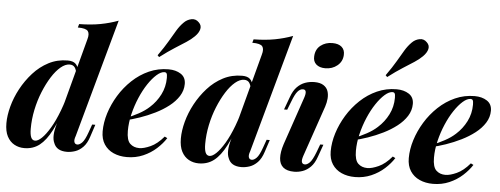

<svg xmlns="http://www.w3.org/2000/svg" viewBox="-54 -989 2994 1149"><g transform="rotate(5 1443.5 -414.5)"><path d="M424 -85Q415 -61 419.5 -48Q424 -35 438 -35Q451 -35 466.5 -50.5Q482 -66 499 -114L516 -162H535L511 -89Q498 -48 476 -25.5Q454 -3 428.5 5.5Q403 14 379 14Q317 14 300 -32Q291 -51 292 -79.5Q293 -108 304 -145L443 -667Q453 -701 441 -717Q429 -733 380 -733L386 -754Q457 -755 513 -765.5Q569 -776 620 -795ZM184 -36Q201 -36 224 -58Q247 -80 273 -123.5Q299 -167 323 -230.5Q347 -294 366 -376L351 -268Q318 -172 285.5 -109Q253 -46 214.5 -16Q176 14 123 14Q90 14 63 -1Q36 -16 20 -46.5Q4 -77 4 -126Q4 -172 18.5 -226.5Q33 -281 61.5 -334Q90 -387 130.5 -432Q171 -477 223 -504Q275 -531 337 -531Q369 -531 384.5 -516.5Q400 -502 403 -476L395 -456Q391 -482 381 -495Q371 -508 351 -508Q325 -508 297 -484.5Q269 -461 243.5 -420.5Q218 -380 197 -328.5Q176 -277 164 -219.5Q152 -162 152 -105Q152 -71 159.5 -53.5Q167 -36 184 -36Z M710 -217Q751 -233 788 -253Q825 -273 851 -297Q890 -332 913.5 -378.5Q937 -425 937 -479Q937 -499 933 -505.5Q929 -512 921 -512Q899 -512 873.5 -489.5Q848 -467 823 -429.5Q798 -392 777.5 -344Q757 -296 744.5 -244Q732 -192 732 -143Q732 -87 753.5 -66.5Q775 -46 809 -46Q836 -46 876 -64Q916 -82 955 -128L971 -120Q950 -87 916 -56Q882 -25 837 -5.5Q792 14 739 14Q694 14 658.5 -2Q623 -18 602.5 -49.5Q582 -81 582 -127Q582 -180 599.5 -236Q617 -292 649 -344.5Q681 -397 726 -439.5Q771 -482 826 -506.5Q881 -531 943 -531Q987 -531 1017 -511.5Q1047 -492 1047 -452Q1047 -413 1025.5 -379Q1004 -345 968 -317Q932 -289 887.5 -267Q843 -245 796.5 -229Q750 -213 709 -204ZM870 -609Q907 -661 929 -699Q951 -737 968.5 -766Q986 -795 1007 -816Q1026 -836 1052.5 -841.5Q1079 -847 1098 -827Q1116 -810 1111 -787.5Q1106 -765 1083 -742Q1063 -722 1034.5 -703.5Q1006 -685 968 -661Q930 -637 880 -599Z M1472 -85Q1463 -61 1467.5 -48Q1472 -35 1486 -35Q1499 -35 1514.5 -50.5Q1530 -66 1547 -114L1564 -162H1583L1559 -89Q1546 -48 1524 -25.5Q1502 -3 1476.5 5.5Q1451 14 1427 14Q1365 14 1348 -32Q1339 -51 1340 -79.5Q1341 -108 1352 -145L1491 -667Q1501 -701 1489 -717Q1477 -733 1428 -733L1434 -754Q1505 -755 1561 -765.5Q1617 -776 1668 -795ZM1232 -36Q1249 -36 1272 -58Q1295 -80 1321 -123.5Q1347 -167 1371 -230.5Q1395 -294 1414 -376L1399 -268Q1366 -172 1333.5 -109Q1301 -46 1262.5 -16Q1224 14 1171 14Q1138 14 1111 -1Q1084 -16 1068 -46.5Q1052 -77 1052 -126Q1052 -172 1066.5 -226.5Q1081 -281 1109.5 -334Q1138 -387 1178.5 -432Q1219 -477 1271 -504Q1323 -531 1385 -531Q1417 -531 1432.5 -516.5Q1448 -502 1451 -476L1443 -456Q1439 -482 1429 -495Q1419 -508 1399 -508Q1373 -508 1345 -484.5Q1317 -461 1291.5 -420.5Q1266 -380 1245 -328.5Q1224 -277 1212 -219.5Q1200 -162 1200 -105Q1200 -71 1207.5 -53.5Q1215 -36 1232 -36Z M1804 -684Q1806 -727 1835.5 -750Q1865 -773 1906 -773Q1943 -773 1962.5 -755.5Q1982 -738 1980 -707Q1978 -668 1948 -643.5Q1918 -619 1876 -619Q1841 -619 1821.5 -636.5Q1802 -654 1804 -684ZM1766 -432Q1783 -482 1755 -482Q1737 -482 1722 -464Q1707 -446 1691 -403L1671 -352H1652L1680 -428Q1694 -468 1715.5 -490Q1737 -512 1763.5 -521.5Q1790 -531 1819 -531Q1854 -531 1874 -518Q1894 -505 1901 -484.5Q1908 -464 1906 -439.5Q1904 -415 1896 -391L1791 -85Q1782 -58 1786.5 -46.5Q1791 -35 1805 -35Q1818 -35 1833.5 -50Q1849 -65 1868 -114L1886 -162H1905L1879 -89Q1865 -48 1843 -26Q1821 -4 1795.5 5Q1770 14 1744 14Q1701 14 1678.5 -5Q1656 -24 1654 -60Q1652 -96 1668 -145Z M2080 -217Q2121 -233 2158 -253Q2195 -273 2221 -297Q2260 -332 2283.5 -378.5Q2307 -425 2307 -479Q2307 -499 2303 -505.5Q2299 -512 2291 -512Q2269 -512 2243.5 -489.5Q2218 -467 2193 -429.5Q2168 -392 2147.5 -344Q2127 -296 2114.5 -244Q2102 -192 2102 -143Q2102 -87 2123.5 -66.5Q2145 -46 2179 -46Q2206 -46 2246 -64Q2286 -82 2325 -128L2341 -120Q2320 -87 2286 -56Q2252 -25 2207 -5.5Q2162 14 2109 14Q2064 14 2028.5 -2Q1993 -18 1972.5 -49.5Q1952 -81 1952 -127Q1952 -180 1969.5 -236Q1987 -292 2019 -344.5Q2051 -397 2096 -439.5Q2141 -482 2196 -506.5Q2251 -531 2313 -531Q2357 -531 2387 -511.5Q2417 -492 2417 -452Q2417 -413 2395.5 -379Q2374 -345 2338 -317Q2302 -289 2257.5 -267Q2213 -245 2166.5 -229Q2120 -213 2079 -204ZM2240 -609Q2277 -661 2299 -699Q2321 -737 2338.5 -766Q2356 -795 2377 -816Q2396 -836 2422.5 -841.5Q2449 -847 2468 -827Q2486 -810 2481 -787.5Q2476 -765 2453 -742Q2433 -722 2404.5 -703.5Q2376 -685 2338 -661Q2300 -637 2250 -599Z M2549 -217Q2590 -233 2627 -253Q2664 -273 2690 -297Q2729 -332 2752.5 -378.5Q2776 -425 2776 -479Q2776 -499 2772 -505.5Q2768 -512 2760 -512Q2738 -512 2712.5 -489.5Q2687 -467 2662 -429.5Q2637 -392 2616.5 -344Q2596 -296 2583.5 -244Q2571 -192 2571 -143Q2571 -87 2592.5 -66.5Q2614 -46 2648 -46Q2675 -46 2715 -64Q2755 -82 2794 -128L2810 -120Q2789 -87 2755 -56Q2721 -25 2676 -5.5Q2631 14 2578 14Q2533 14 2497.5 -2Q2462 -18 2441.5 -49.5Q2421 -81 2421 -127Q2421 -180 2438.5 -236Q2456 -292 2488 -344.5Q2520 -397 2565 -439.5Q2610 -482 2665 -506.5Q2720 -531 2782 -531Q2826 -531 2856 -511.5Q2886 -492 2886 -452Q2886 -413 2864.5 -379Q2843 -345 2807 -317Q2771 -289 2726.5 -267Q2682 -245 2635.5 -229Q2589 -213 2548 -204Z"/></g></svg>

Font: Playfair Display
Style: Bold Italic
Weight: 700
Italic angle: -14°
Designer: Claus Eggers Sørensen
Foundry: Claus Eggers Sørensen
Version: Version 1.203